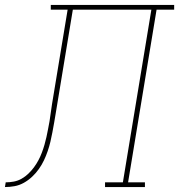

<svg xmlns="http://www.w3.org/2000/svg" viewBox="-76 -755 723 775"><path d="M-56 0 -53 -19Q-37 -19 -20.5 -22Q-4 -25 11 -33.5Q26 -42 38.5 -54Q51 -66 61 -79.5Q71 -93 79 -108Q87 -123 93 -139Q99 -155 103.5 -170.5Q108 -186 111.5 -202Q115 -218 118 -234Q121 -250 124 -266Q127 -283 129 -300.5Q131 -318 134 -335L197 -716H129V-735H627V-716H556L441 -19H509V0H348V-19H420L535 -716H218L149 -298Q146 -279 142.5 -259.5Q139 -240 135.5 -221Q132 -202 127.5 -183Q123 -164 116.5 -145Q110 -126 101.5 -108Q93 -90 81 -73Q69 -56 53.5 -41.5Q38 -27 20 -17Q2 -7 -17.5 -3.5Q-37 0 -56 0Z"/></svg>

Font: Iosevka Etoile Thin
Style: Italic
Weight: 100
Italic angle: -9°
Designer: Belleve Invis
Foundry: Belleve Invis
Version: Version 22.1.2; ttfautohint (v1.8.4)